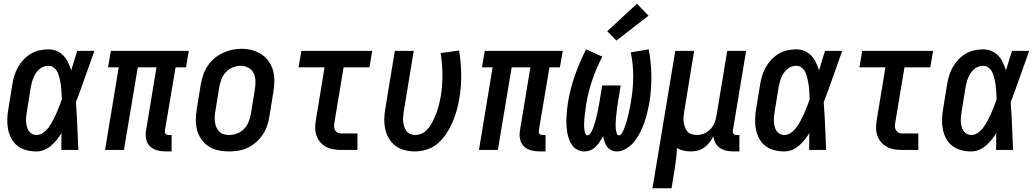

<svg xmlns="http://www.w3.org/2000/svg" viewBox="-20 -802 5540 1027"><path d="M175 8Q147 8 120.5 1Q94 -6 73.5 -22Q53 -38 40.5 -61.5Q28 -85 23 -111.5Q18 -138 19 -166Q20 -194 25 -221L46 -351Q50 -375 57 -398Q64 -421 76.5 -443Q89 -465 106.5 -483.5Q124 -502 146 -515Q168 -528 192 -533Q216 -538 240 -538Q263 -538 284 -529Q305 -520 320 -504Q335 -488 344.5 -467.5Q354 -447 361 -426Q369 -452 377 -478Q385 -504 393 -530H485Q460 -461 436 -392Q412 -323 386 -255Q391 -191 393.5 -127.5Q396 -64 399 0H308Q308 -23 308.5 -45.5Q309 -68 309 -90Q298 -72 284 -54.5Q270 -37 253 -22.5Q236 -8 216 0Q196 8 175 8ZM175 -80Q195 -80 212.5 -93Q230 -106 242 -123Q254 -140 263.5 -158.5Q273 -177 281.5 -195.5Q290 -214 297 -233Q304 -252 311 -271Q310 -285 309.5 -298Q309 -311 308 -324.5Q307 -338 305 -351Q303 -364 300 -377Q297 -390 293 -402.5Q289 -415 282 -425.5Q275 -436 264 -443Q253 -450 239 -450Q227 -450 214 -445.5Q201 -441 190.5 -432Q180 -423 172.5 -411.5Q165 -400 159.5 -387.5Q154 -375 151 -362.5Q148 -350 145 -337L124 -207Q122 -194 120.5 -180.5Q119 -167 119.5 -153.5Q120 -140 123 -127Q126 -114 132.5 -103.5Q139 -93 150.5 -86.5Q162 -80 175 -80Z M867 8Q843 8 820.5 2Q798 -4 782.5 -19Q767 -34 762 -56.5Q757 -79 761 -103L817 -442H717L643 0H542L615 -442H558L573 -530H990L975 -442H919L862 -103Q862 -98 862.5 -93.5Q863 -89 865.5 -86Q868 -83 872.5 -81.5Q877 -80 881 -80H898V8Z M1204 8Q1175 8 1147 2Q1119 -4 1096 -19Q1073 -34 1057 -57Q1041 -80 1034 -107Q1027 -134 1027.5 -163Q1028 -192 1033 -221L1054 -351Q1059 -377 1067 -401.5Q1075 -426 1090 -448.5Q1105 -471 1126 -489Q1147 -507 1171 -518.5Q1195 -530 1220.5 -535.5Q1246 -541 1272 -541Q1301 -541 1328.5 -533.5Q1356 -526 1379 -511Q1402 -496 1418 -473Q1434 -450 1441 -423Q1448 -396 1447.5 -367Q1447 -338 1442 -309L1421 -179Q1417 -153 1408.5 -128.5Q1400 -104 1385 -81.5Q1370 -59 1349.5 -41Q1329 -23 1304.5 -11.5Q1280 0 1254.5 4Q1229 8 1204 8ZM1206 -80Q1227 -80 1248.5 -88Q1270 -96 1286 -113Q1302 -130 1310 -151Q1318 -172 1322 -193L1343 -323Q1347 -345 1346.5 -368Q1346 -391 1337 -410Q1328 -429 1309 -439.5Q1290 -450 1267 -450Q1246 -450 1225 -441.5Q1204 -433 1188.5 -416.5Q1173 -400 1165 -379Q1157 -358 1153 -337L1132 -207Q1129 -192 1128.5 -177Q1128 -162 1130 -148Q1132 -134 1137.5 -121Q1143 -108 1153 -98Q1163 -88 1177 -84Q1191 -80 1206 -80Z M1805 0Q1783 0 1762 -3.5Q1741 -7 1723 -17Q1705 -27 1692 -42.5Q1679 -58 1672.5 -77.5Q1666 -97 1666 -118.5Q1666 -140 1670 -162L1716 -442H1577L1592 -530H1971L1956 -442H1818L1769 -148Q1767 -137 1767 -126.5Q1767 -116 1771.5 -107Q1776 -98 1785 -93Q1794 -88 1805 -88H1892V0Z M2199 8Q2171 8 2144 1Q2117 -6 2095.5 -22Q2074 -38 2060.5 -61Q2047 -84 2041 -110Q2035 -136 2035.5 -164.5Q2036 -193 2041 -221L2092 -530H2193L2140 -207Q2138 -193 2136.5 -179Q2135 -165 2136.5 -151.5Q2138 -138 2142 -125Q2146 -112 2154 -101.5Q2162 -91 2174.5 -85.5Q2187 -80 2201 -80Q2217 -80 2233 -86.5Q2249 -93 2261.5 -105.5Q2274 -118 2283 -132.5Q2292 -147 2299.5 -162.5Q2307 -178 2313 -193.5Q2319 -209 2323.5 -224.5Q2328 -240 2331.5 -256.5Q2335 -273 2338 -289Q2347 -347 2346.5 -404.5Q2346 -462 2337 -518L2436 -532Q2446 -469 2447 -405Q2448 -341 2437 -276Q2432 -243 2423 -211.5Q2414 -180 2400.5 -148.5Q2387 -117 2368 -88Q2349 -59 2323 -36Q2297 -13 2264 -2.5Q2231 8 2199 8Z M2867 8Q2843 8 2820.5 2Q2798 -4 2782.5 -19Q2767 -34 2762 -56.5Q2757 -79 2761 -103L2817 -442H2717L2643 0H2542L2615 -442H2558L2573 -530H2990L2975 -442H2919L2862 -103Q2862 -98 2862.5 -93.5Q2863 -89 2865.5 -86Q2868 -83 2872.5 -81.5Q2877 -80 2881 -80H2898V8Z M3105 8Q3086 8 3068.5 -1Q3051 -10 3040.5 -25Q3030 -40 3023.5 -58Q3017 -76 3014 -95.5Q3011 -115 3010 -134.5Q3009 -154 3010 -174Q3011 -194 3013 -214.5Q3015 -235 3018 -254Q3024 -291 3033.5 -327.5Q3043 -364 3055.5 -399.5Q3068 -435 3083 -470Q3098 -505 3115 -538L3202 -499Q3186 -469 3172.5 -437.5Q3159 -406 3148 -373.5Q3137 -341 3128.5 -307.5Q3120 -274 3115 -241Q3114 -233 3113 -226Q3112 -219 3111 -211.5Q3110 -204 3109 -197Q3108 -190 3107.5 -183Q3107 -176 3106 -168.5Q3105 -161 3105 -154Q3105 -147 3104.5 -139.5Q3104 -132 3104.5 -125Q3105 -118 3105.5 -111Q3106 -104 3107.5 -97.5Q3109 -91 3112.5 -84.5Q3116 -78 3123 -78Q3130 -78 3135 -84.5Q3140 -91 3143.5 -97.5Q3147 -104 3150 -111Q3153 -118 3155.5 -125Q3158 -132 3160 -139Q3162 -146 3164 -153Q3166 -160 3168 -167Q3170 -174 3171.5 -181Q3173 -188 3174.5 -195Q3176 -202 3177.5 -209Q3179 -216 3180.5 -223Q3182 -230 3183 -237Q3184 -244 3185.5 -251Q3187 -258 3188 -265L3201 -345H3300L3287 -265Q3286 -257 3284.5 -248.5Q3283 -240 3282 -232Q3281 -224 3280 -215.5Q3279 -207 3278 -199Q3277 -191 3276 -182.5Q3275 -174 3274.5 -166Q3274 -158 3273.5 -150Q3273 -142 3273 -133.5Q3273 -125 3273.5 -117Q3274 -109 3275.5 -101.5Q3277 -94 3280 -86Q3283 -78 3291 -78Q3298 -78 3303 -84.5Q3308 -91 3311.5 -98Q3315 -105 3317.5 -111.5Q3320 -118 3322.5 -125Q3325 -132 3327.5 -139Q3330 -146 3332 -153Q3334 -160 3335.5 -167Q3337 -174 3339 -181Q3341 -188 3342.5 -195Q3344 -202 3345.5 -209Q3347 -216 3348.5 -222.5Q3350 -229 3351 -236Q3352 -243 3353.5 -250.5Q3355 -258 3356 -265Q3367 -330 3367 -394.5Q3367 -459 3354 -522L3450 -538Q3463 -468 3464 -397.5Q3465 -327 3454 -255Q3449 -228 3442.5 -201Q3436 -174 3427 -147.5Q3418 -121 3405 -95.5Q3392 -70 3374.5 -47Q3357 -24 3331.5 -8Q3306 8 3279 8Q3263 8 3249 1Q3235 -6 3226.5 -18Q3218 -30 3213.5 -44.5Q3209 -59 3206 -74Q3198 -59 3188.5 -44.5Q3179 -30 3166.5 -17.5Q3154 -5 3138 1.5Q3122 8 3105 8ZM3277 -585 3228 -635 3387 -782 3449 -718Z M3470 205 3592 -530H3693L3640 -207Q3638 -193 3636.5 -178Q3635 -163 3637 -149.5Q3639 -136 3643.5 -122.5Q3648 -109 3656.5 -99Q3665 -89 3678.5 -84.5Q3692 -80 3707 -80Q3726 -80 3745 -87.5Q3764 -95 3778.5 -109.5Q3793 -124 3801 -143Q3809 -162 3812 -181L3870 -530H3971L3900 -103Q3899 -98 3900 -93.5Q3901 -89 3903.5 -86Q3906 -83 3910.5 -81.5Q3915 -80 3919 -80H3935V8H3905Q3885 8 3866 4Q3847 0 3831.5 -10Q3816 -20 3807 -36.5Q3798 -53 3796 -73Q3787 -55 3774.5 -39.5Q3762 -24 3746 -12.5Q3730 -1 3711 3.5Q3692 8 3674 8Q3654 8 3635.5 3.5Q3617 -1 3601 -10Q3600 18 3596.5 46.5Q3593 75 3589 102L3572 205Z M4175 8Q4147 8 4120.5 1Q4094 -6 4073.5 -22Q4053 -38 4040.5 -61.5Q4028 -85 4023 -111.5Q4018 -138 4019 -166Q4020 -194 4025 -221L4046 -351Q4050 -375 4057 -398Q4064 -421 4076.5 -443Q4089 -465 4106.5 -483.5Q4124 -502 4146 -515Q4168 -528 4192 -533Q4216 -538 4240 -538Q4263 -538 4284 -529Q4305 -520 4320 -504Q4335 -488 4344.5 -467.5Q4354 -447 4361 -426Q4369 -452 4377 -478Q4385 -504 4393 -530H4485Q4460 -461 4436 -392Q4412 -323 4386 -255Q4391 -191 4393.5 -127.5Q4396 -64 4399 0H4308Q4308 -23 4308.5 -45.5Q4309 -68 4309 -90Q4298 -72 4284 -54.5Q4270 -37 4253 -22.5Q4236 -8 4216 0Q4196 8 4175 8ZM4175 -80Q4195 -80 4212.5 -93Q4230 -106 4242 -123Q4254 -140 4263.5 -158.5Q4273 -177 4281.5 -195.5Q4290 -214 4297 -233Q4304 -252 4311 -271Q4310 -285 4309.5 -298Q4309 -311 4308 -324.5Q4307 -338 4305 -351Q4303 -364 4300 -377Q4297 -390 4293 -402.5Q4289 -415 4282 -425.5Q4275 -436 4264 -443Q4253 -450 4239 -450Q4227 -450 4214 -445.5Q4201 -441 4190.5 -432Q4180 -423 4172.5 -411.5Q4165 -400 4159.5 -387.5Q4154 -375 4151 -362.5Q4148 -350 4145 -337L4124 -207Q4122 -194 4120.5 -180.5Q4119 -167 4119.5 -153.5Q4120 -140 4123 -127Q4126 -114 4132.5 -103.5Q4139 -93 4150.5 -86.5Q4162 -80 4175 -80Z M4805 0Q4783 0 4762 -3.5Q4741 -7 4723 -17Q4705 -27 4692 -42.5Q4679 -58 4672.5 -77.5Q4666 -97 4666 -118.5Q4666 -140 4670 -162L4716 -442H4577L4592 -530H4971L4956 -442H4818L4769 -148Q4767 -137 4767 -126.5Q4767 -116 4771.5 -107Q4776 -98 4785 -93Q4794 -88 4805 -88H4892V0Z M5175 8Q5147 8 5120.5 1Q5094 -6 5073.5 -22Q5053 -38 5040.5 -61.5Q5028 -85 5023 -111.5Q5018 -138 5019 -166Q5020 -194 5025 -221L5046 -351Q5050 -375 5057 -398Q5064 -421 5076.5 -443Q5089 -465 5106.5 -483.5Q5124 -502 5146 -515Q5168 -528 5192 -533Q5216 -538 5240 -538Q5263 -538 5284 -529Q5305 -520 5320 -504Q5335 -488 5344.5 -467.5Q5354 -447 5361 -426Q5369 -452 5377 -478Q5385 -504 5393 -530H5485Q5460 -461 5436 -392Q5412 -323 5386 -255Q5391 -191 5393.5 -127.5Q5396 -64 5399 0H5308Q5308 -23 5308.5 -45.5Q5309 -68 5309 -90Q5298 -72 5284 -54.5Q5270 -37 5253 -22.5Q5236 -8 5216 0Q5196 8 5175 8ZM5175 -80Q5195 -80 5212.5 -93Q5230 -106 5242 -123Q5254 -140 5263.5 -158.5Q5273 -177 5281.5 -195.5Q5290 -214 5297 -233Q5304 -252 5311 -271Q5310 -285 5309.5 -298Q5309 -311 5308 -324.5Q5307 -338 5305 -351Q5303 -364 5300 -377Q5297 -390 5293 -402.5Q5289 -415 5282 -425.5Q5275 -436 5264 -443Q5253 -450 5239 -450Q5227 -450 5214 -445.5Q5201 -441 5190.5 -432Q5180 -423 5172.5 -411.5Q5165 -400 5159.5 -387.5Q5154 -375 5151 -362.5Q5148 -350 5145 -337L5124 -207Q5122 -194 5120.5 -180.5Q5119 -167 5119.5 -153.5Q5120 -140 5123 -127Q5126 -114 5132.5 -103.5Q5139 -93 5150.5 -86.5Q5162 -80 5175 -80Z"/></svg>

Font: Iosevka Curly Semibold Oblique
Style: Regular
Weight: 600
Italic angle: -9°
Monospace: yes
Designer: Belleve Invis
Foundry: Belleve Invis
Version: Version 11.1.0; ttfautohint (v1.8.3)